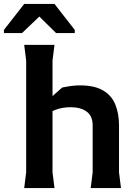

<svg xmlns="http://www.w3.org/2000/svg" viewBox="-53 -956 702 976"><path d="M408 0 418 -80V-319Q418 -367 387 -389Q356 -411 307 -411Q263 -411 228.5 -397.5Q194 -384 170 -366.5Q146 -349 133 -337V-396L263 -511Q292 -517 313 -519.5Q334 -522 353 -522Q428 -522 471.5 -496Q515 -470 533.5 -424Q552 -378 552 -319V-80L562 0ZM70 0 80 -80V-648L70 -728H224L214 -648V-80L224 0ZM70 -936H224L327 -804V-788H232L147 -872L59 -788H-33V-804Z"/></svg>

Font: AR One Sans
Style: Bold
Weight: 700
Designer: Niteesh Yadav
Foundry: Niteesh Yadav
Version: Version 1.001;gftools[0.9.33]